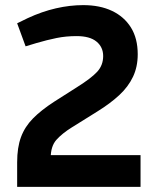

<svg xmlns="http://www.w3.org/2000/svg" viewBox="-20 -730 619 750"><path d="M47 0V-96Q47 -154 62 -194.5Q77 -235 109 -267.5Q141 -300 192 -333L280 -389Q336 -424 359.5 -449.5Q383 -475 383 -511Q383 -546 357 -567.5Q331 -589 279 -589Q238 -589 201 -581.5Q164 -574 123 -562L80 -549L47 -639L88 -659Q144 -685 198.5 -697.5Q253 -710 305 -710Q370 -710 417.5 -687.5Q465 -665 491.5 -622.5Q518 -580 518 -518Q518 -469 499.5 -430Q481 -391 446 -358.5Q411 -326 361 -295L260 -232Q223 -209 200.5 -184Q178 -159 178 -112V-92L164 -124H529V0Z"/></svg>

Font: REM Medium Medium
Style: Regular
Weight: 500
Version: Version 1.005;gftools[0.9.28]